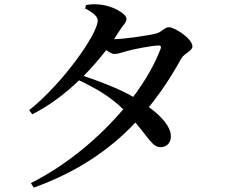

<svg xmlns="http://www.w3.org/2000/svg" viewBox="-20 -807 1040 882"><path d="M122 34 135 55C332 -16 482 -117 602 -244C667 -168 682 -130 719 -131C747 -132 766 -152 765 -183C763 -228 720 -274 664 -315C719 -383 768 -457 812 -537C825 -562 864 -572 864 -594C864 -629 783 -682 756 -682C736 -682 724 -660 697 -653C670 -645 546 -627 504 -627L531 -669C547 -695 561 -702 561 -721C561 -744 496 -781 440 -786C413 -789 394 -787 375 -784L371 -768C405 -751 429 -732 429 -713C429 -651 267 -422 114 -301L128 -282C206 -321 279 -376 343 -438C420 -402 487 -363 546 -305C435 -174 287 -49 122 34ZM364 -458C402 -496 437 -537 468 -577C482 -567 495 -559 505 -559C522 -559 540 -566 561 -572C592 -581 676 -597 706 -598C717 -599 723 -594 717 -581C691 -512 648 -437 592 -362C524 -401 436 -434 364 -458Z"/></svg>

Font: Noto Serif JP SemiBold
Style: Regular
Weight: 600
Designer: Ryoko NISHIZUKA 西塚涼子 (kana & ideographs); Frank Grießhammer (Latin, Greek & Cyrillic); Wenlong ZHANG 张文龙 (bopomofo); San
Foundry: Adobe
Version: Version 2.001;hotconv 1.1.0;makeotfexe 2.6.0